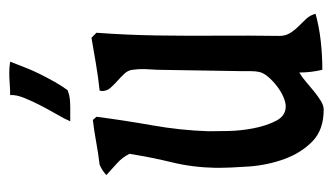

<svg xmlns="http://www.w3.org/2000/svg" viewBox="-176 -564 736 425"><g transform="rotate(-90 192.5 -351.0)"><path d="M205 -499Q234 -502 263.5 -507Q293 -512 322 -517L333 -506Q328 -438 327 -371Q326 -303 326.5 -236Q327 -169 326 -101Q326 -88 332 -78Q338 -68 346.5 -59.5Q355 -51 363.5 -42Q372 -33 375 -21Q346 -13 314.5 -9.5Q283 -6 251 -6Q245 -31 245 -57Q236 -52 225.5 -43Q215 -34 204 -25Q193 -16 182.5 -9.5Q172 -3 163 -3Q118 -3 92.5 -28Q67 -53 53.5 -90Q40 -127 37 -168Q34 -209 34 -242Q35 -293 46 -338Q57 -383 65 -433Q57 -449 44 -460.5Q31 -472 18 -484Q27 -493 41 -499Q66 -502 90.5 -506.5Q115 -511 140 -514L147 -506Q139 -444 128 -382Q117 -320 115 -258Q115 -244 115.5 -215.5Q116 -187 121.5 -158.5Q127 -130 138 -108.5Q149 -87 170 -87Q179 -87 191.5 -92.5Q204 -98 215.5 -107Q227 -116 235.5 -126Q244 -136 246 -145Q248 -153 248 -163.5Q248 -174 248 -183L251 -370Q252 -384 252.5 -398.5Q253 -413 251 -426Q250 -436 242.5 -444Q235 -452 226.5 -459.5Q218 -467 211 -475Q204 -483 204 -494ZM269 -697Q263 -682 256.5 -665Q250 -648 241.5 -631Q233 -614 224 -598Q215 -582 206 -570Q196 -566 186.5 -565Q177 -564 168 -564H137Q142 -576 152.5 -594Q163 -612 172.5 -630.5Q182 -649 189 -666.5Q196 -684 195 -697Q207 -697 220 -698Q233 -699 245 -699Q251 -699 257 -698.5Q263 -698 269 -697Z"/></g></svg>

Font: Teutonic
Style: Regular
Weight: 400
Designer: Peter Wiegel
Foundry: Peter Wiegel
Version: 1.000